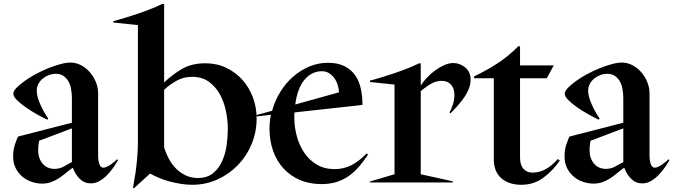

<svg xmlns="http://www.w3.org/2000/svg" viewBox="-20 -974 3594 1025"><path d="M205 6.2Q178.8 6.2 151.2 -2.5Q123.8 -11.2 101.2 -29.4Q78.8 -47.5 64.4 -75Q50 -102.5 50 -140Q50 -161.2 53.8 -180Q57.5 -198.8 63.8 -213.8Q68.8 -230 76.2 -245L363.8 -318.8V-448.8Q363.8 -475 359.4 -499.4Q355 -523.8 344.4 -541.2Q333.8 -558.8 317.5 -569.4Q301.2 -580 277.5 -580Q258.8 -580 240.6 -573.1Q222.5 -566.2 208.1 -554.4Q193.8 -542.5 185 -526.2Q176.2 -510 176.2 -490Q176.2 -458.8 195.6 -415.6Q215 -372.5 237.5 -341.2L232.5 -335Q206.2 -347.5 175 -365Q143.8 -382.5 116.2 -401.9Q88.8 -421.2 70 -440Q51.2 -458.8 51.2 -473.8Q51.2 -487.5 67.5 -504.4Q83.8 -521.2 109.4 -540Q135 -558.8 168.1 -576.9Q201.2 -595 235 -608.8Q268.8 -622.5 300.6 -631.2Q332.5 -640 356.2 -640Q386.2 -640 413.1 -625.6Q440 -611.2 460 -588.1Q480 -565 491.9 -535.6Q503.8 -506.2 503.8 -475V-145Q503.8 -116.2 510.6 -97.5Q517.5 -78.8 532.5 -78.8Q540 -78.8 550.6 -83.8Q561.2 -88.8 571.2 -95.6Q581.2 -102.5 590.6 -110.6Q600 -118.8 605 -123.8L610 -118.8Q598.8 -98.8 583.1 -76.9Q567.5 -55 549.4 -36.9Q531.2 -18.8 510 -6.9Q488.8 5 465 5Q430 5 405.6 -19.4Q381.2 -43.8 368.8 -78.8Q347.5 -63.8 328.8 -48.1Q310 -32.5 291.2 -20.6Q272.5 -8.8 251.2 -1.2Q230 6.2 205 6.2ZM183.8 -172.5Q183.8 -128.8 207.5 -100.6Q231.2 -72.5 271.2 -72.5Q297.5 -72.5 318.1 -83.8Q338.8 -95 363.8 -108.8V-288.8L188.8 -222.5Q187.5 -215 186.2 -206.2Q185 -198.8 184.4 -190Q183.8 -181.2 183.8 -172.5Z M1006.2 12.5Q976.2 12.5 945 7.5Q913.8 2.5 883.8 -5.6Q853.8 -13.8 827.5 -25Q801.2 -36.2 781.2 -47.5L695 31.2L690 28.8Q697.5 -12.5 703.8 -53.8Q708.8 -90 712.5 -133.1Q716.2 -176.2 716.2 -215V-840L585 -853.8V-861.2Q615 -868.8 649.4 -879.4Q683.8 -890 718.8 -901.9Q753.8 -913.8 786.9 -926.9Q820 -940 847.5 -953.8L856.2 -952.5V-533.8Q897.5 -573.8 950 -605Q1002.5 -636.2 1076.2 -636.2Q1137.5 -636.2 1188.1 -611.9Q1238.8 -587.5 1274.4 -547.5Q1310 -507.5 1330 -454.4Q1350 -401.2 1350 -342.5Q1350 -268.8 1323.1 -204.4Q1296.2 -140 1249.4 -91.9Q1202.5 -43.8 1140 -15.6Q1077.5 12.5 1006.2 12.5ZM856.2 -187.5Q866.2 -155 881.9 -125.6Q897.5 -96.2 920 -73.8Q942.5 -51.2 971.9 -37.5Q1001.2 -23.8 1036.2 -23.8Q1086.2 -23.8 1117.5 -49.4Q1148.8 -75 1166.2 -114.4Q1183.8 -153.8 1190 -199.4Q1196.2 -245 1196.2 -285Q1196.2 -331.2 1186.2 -380.6Q1176.2 -430 1153.8 -470.6Q1131.2 -511.2 1095 -537.5Q1058.8 -563.8 1006.2 -563.8Q958.8 -563.8 921.9 -542.5Q885 -521.2 856.2 -495Z M1696.2 8.8Q1632.5 8.8 1581.2 -13.1Q1530 -35 1493.8 -74.4Q1457.5 -113.8 1438.1 -168.1Q1418.8 -222.5 1418.8 -286.2Q1418.8 -323.8 1426.2 -361.2L1351.2 -352.5L1350 -360L1432.5 -382.5Q1447.5 -436.2 1476.2 -483.1Q1505 -530 1544.4 -564.4Q1583.8 -598.8 1631.2 -618.8Q1678.8 -638.8 1730 -638.8Q1783.8 -638.8 1819.4 -620.6Q1855 -602.5 1876.2 -571.9Q1897.5 -541.2 1906.2 -500.6Q1915 -460 1915 -413.8L1552.5 -373.8Q1551.2 -367.5 1551.2 -360.6Q1551.2 -353.8 1551.2 -346.2Q1551.2 -296.2 1564.4 -247.5Q1577.5 -198.8 1603.8 -159.4Q1630 -120 1670.6 -95.6Q1711.2 -71.2 1766.2 -71.2Q1815 -71.2 1855.6 -91.9Q1896.2 -112.5 1937.5 -155L1945 -148.8Q1922.5 -115 1898.1 -86.2Q1873.8 -57.5 1844.4 -36.2Q1815 -15 1778.8 -3.1Q1742.5 8.8 1696.2 8.8ZM1790 -481.2Q1788.8 -502.5 1781.9 -523.1Q1775 -543.8 1763.1 -559.4Q1751.2 -575 1735 -584.4Q1718.8 -593.8 1698.8 -593.8Q1643.8 -593.8 1605.6 -548.1Q1567.5 -502.5 1556.2 -416.2Z M1955 -5 2086.2 -43.8V-522.5L1955 -536.2V-543.8Q1985 -551.2 2019.4 -561.9Q2053.8 -572.5 2088.8 -584.4Q2123.8 -596.2 2156.9 -609.4Q2190 -622.5 2217.5 -636.2L2226.2 -635V-517.5Q2240 -538.8 2260 -560Q2280 -581.2 2303.1 -598.1Q2326.2 -615 2351.2 -626.2Q2376.2 -637.5 2400 -637.5Q2435 -637.5 2463.8 -613.8Q2492.5 -590 2492.5 -548.8Q2492.5 -533.8 2488.1 -516.2Q2483.8 -498.8 2472.5 -477.5Q2461.2 -456.2 2440 -429.4Q2418.8 -402.5 2385 -368.8L2380 -373.8Q2397.5 -407.5 2403.1 -437.5Q2408.8 -467.5 2403.1 -491.2Q2397.5 -515 2380.6 -528.8Q2363.8 -542.5 2337.5 -542.5Q2310 -542.5 2283.8 -528.1Q2257.5 -513.8 2226.2 -487.5V-43.8Q2273.8 -33.8 2311.2 -25Q2343.8 -17.5 2370.6 -11.9Q2397.5 -6.2 2397.5 -5V0H1955Z M2763.8 12.5Q2696.2 12.5 2656.2 -22.5Q2616.2 -57.5 2616.2 -125V-556.2H2511.2V-566.2Q2576.2 -597.5 2633.8 -634.4Q2691.2 -671.2 2747.5 -727.5L2756.2 -726.2V-625H2936.2L2898.8 -556.2H2756.2V-132.5Q2756.2 -93.8 2774.4 -73.1Q2792.5 -52.5 2822.5 -52.5Q2861.2 -52.5 2895 -71.9Q2928.8 -91.2 2957.5 -125L2968.8 -117.5Q2932.5 -63.8 2881.2 -25.6Q2830 12.5 2763.8 12.5Z M3148.8 6.2Q3122.5 6.2 3095 -2.5Q3067.5 -11.2 3045 -29.4Q3022.5 -47.5 3008.1 -75Q2993.8 -102.5 2993.8 -140Q2993.8 -161.2 2997.5 -180Q3001.2 -198.8 3007.5 -213.8Q3012.5 -230 3020 -245L3307.5 -318.8V-448.8Q3307.5 -475 3303.1 -499.4Q3298.8 -523.8 3288.1 -541.2Q3277.5 -558.8 3261.2 -569.4Q3245 -580 3221.2 -580Q3202.5 -580 3184.4 -573.1Q3166.2 -566.2 3151.9 -554.4Q3137.5 -542.5 3128.8 -526.2Q3120 -510 3120 -490Q3120 -458.8 3139.4 -415.6Q3158.8 -372.5 3181.2 -341.2L3176.2 -335Q3150 -347.5 3118.8 -365Q3087.5 -382.5 3060 -401.9Q3032.5 -421.2 3013.8 -440Q2995 -458.8 2995 -473.8Q2995 -487.5 3011.2 -504.4Q3027.5 -521.2 3053.1 -540Q3078.8 -558.8 3111.9 -576.9Q3145 -595 3178.8 -608.8Q3212.5 -622.5 3244.4 -631.2Q3276.2 -640 3300 -640Q3330 -640 3356.9 -625.6Q3383.8 -611.2 3403.8 -588.1Q3423.8 -565 3435.6 -535.6Q3447.5 -506.2 3447.5 -475V-145Q3447.5 -116.2 3454.4 -97.5Q3461.2 -78.8 3476.2 -78.8Q3483.8 -78.8 3494.4 -83.8Q3505 -88.8 3515 -95.6Q3525 -102.5 3534.4 -110.6Q3543.8 -118.8 3548.8 -123.8L3553.8 -118.8Q3542.5 -98.8 3526.9 -76.9Q3511.2 -55 3493.1 -36.9Q3475 -18.8 3453.8 -6.9Q3432.5 5 3408.8 5Q3373.8 5 3349.4 -19.4Q3325 -43.8 3312.5 -78.8Q3291.2 -63.8 3272.5 -48.1Q3253.8 -32.5 3235 -20.6Q3216.2 -8.8 3195 -1.2Q3173.8 6.2 3148.8 6.2ZM3127.5 -172.5Q3127.5 -128.8 3151.2 -100.6Q3175 -72.5 3215 -72.5Q3241.2 -72.5 3261.9 -83.8Q3282.5 -95 3307.5 -108.8V-288.8L3132.5 -222.5Q3131.2 -215 3130 -206.2Q3128.8 -198.8 3128.1 -190Q3127.5 -181.2 3127.5 -172.5Z"/></svg>

Font: Equateur
Style: Regular
Weight: 400
Designer: Ange Degheest & Eugénie Bidaut
Foundry: Velvetyne Type Foundry
Version: Version 1.000;FEAKit 1.0